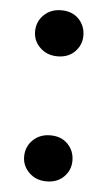

<svg xmlns="http://www.w3.org/2000/svg" viewBox="-45 -561 336 598"><g transform="rotate(5 123.5 -262.5)"><path d="M123 5Q90 5 68.5 -16Q47 -37 47 -66Q47 -97 68.5 -118Q90 -139 123 -139Q157 -139 177.5 -118Q198 -97 198 -66Q198 -37 177.5 -16Q157 5 123 5ZM123 -386Q90 -386 68.5 -407Q47 -428 47 -457Q47 -488 68.5 -509Q90 -530 123 -530Q157 -530 177.5 -509Q198 -488 198 -457Q198 -428 177.5 -407Q157 -386 123 -386Z"/></g></svg>

Font: DM Sans 11pt SemiBold
Style: Regular
Weight: 600
Version: Version 4.004;gftools[0.9.30]